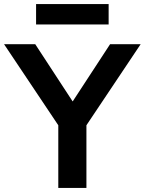

<svg xmlns="http://www.w3.org/2000/svg" viewBox="-29 -922 710 942"><path d="M257 0V-366L282 -270L-9 -705H144L327 -425H328L511 -705H661L370 -270L395 -366V0ZM148 -802V-902H504V-802Z"/></svg>

Font: Nunito Sans 7pt
Style: Bold
Weight: 700
Designer: Vernon Adams
Foundry: Vernon Adams
Version: Version 3.101;gftools[0.9.27]